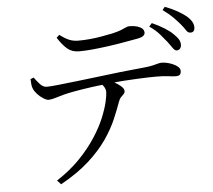

<svg xmlns="http://www.w3.org/2000/svg" viewBox="-58 -874 1116 1005"><g transform="rotate(-5 500.0 -371.0)"><path d="M886 -577Q876 -578 866.5 -592Q857 -606 842 -626Q827 -645 807 -668Q787 -691 754 -714L769 -731Q805 -715 833 -697.5Q861 -680 878 -663Q896 -646 904 -632Q912 -618 911 -602Q910 -591 903.5 -584Q897 -577 886 -577ZM203 47Q275 0 326 -53Q377 -106 411.5 -159.5Q446 -213 465 -259.5Q484 -306 492 -341Q500 -376 500 -392Q500 -407 491.5 -420.5Q483 -434 463 -452L506 -461Q524 -452 545 -440Q566 -428 581 -415Q596 -402 596 -389Q596 -380 589.5 -373.5Q583 -367 575 -359Q567 -351 562 -336Q548 -297 527 -247.5Q506 -198 469 -144Q432 -90 372.5 -36Q313 18 223 68ZM197 -378Q186 -378 169 -388.5Q152 -399 137.5 -415Q123 -431 118 -445Q114 -454 113 -466Q112 -478 111 -494L128 -501Q142 -481 158 -464Q174 -447 193 -447Q213 -447 253.5 -451.5Q294 -456 347.5 -462Q401 -468 461.5 -475.5Q522 -483 582.5 -490Q643 -497 699 -502Q734 -505 753 -509.5Q772 -514 782.5 -517Q793 -520 800 -520Q821 -520 843.5 -513Q866 -506 882 -494.5Q898 -483 898 -469Q898 -457 892.5 -450Q887 -443 870 -443Q858 -443 831 -446.5Q804 -450 767 -450Q731 -450 665 -447Q599 -444 525 -437Q479 -432 428 -425Q377 -418 336 -410.5Q295 -403 277 -398Q254 -392 234 -385.5Q214 -379 197 -378ZM378 -617Q340 -617 315.5 -638Q291 -659 266 -698L281 -712Q310 -690 331.5 -681.5Q353 -673 378 -673Q408 -673 440 -676Q472 -679 502.5 -684.5Q533 -690 558 -695Q588 -702 604.5 -708.5Q621 -715 631 -720Q641 -725 650 -725Q683 -725 705 -714.5Q727 -704 727 -685Q727 -675 717.5 -667.5Q708 -660 684 -656Q655 -651 616.5 -644Q578 -637 535 -631Q492 -625 451.5 -621Q411 -617 378 -617ZM965 -664Q953 -664 944 -678.5Q935 -693 919 -712Q902 -732 882.5 -751.5Q863 -771 831 -794L844 -810Q881 -796 907.5 -781Q934 -766 953 -751Q972 -735 980.5 -720Q989 -705 989 -689Q989 -677 983 -670Q977 -663 965 -664Z"/></g></svg>

Font: Noto Serif JP ExtraLight
Style: Regular
Weight: 400
Version: Version 2.003-H1;hotconv 1.1.1;makeotfexe 2.6.0